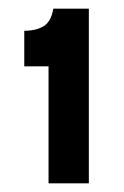

<svg xmlns="http://www.w3.org/2000/svg" viewBox="-20 -693 285 443"><path d="M92 -270V-540H36V-622Q63 -622 80.5 -632.5Q98 -643 103 -673H185V-270Z"/></svg>

Font: Bricolage Grotesque 48pt Condensed ExtraBold Medium
Style: Regular
Weight: 500
Version: Version 1.000;gftools[0.9.30]